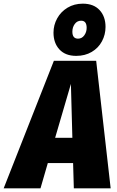

<svg xmlns="http://www.w3.org/2000/svg" viewBox="-79 -1028 641 1048"><path d="M324 0 320 -138H182L142 0H-59L215 -696H446L525 0ZM222 -276H316L308 -570ZM497 -881Q497 -839 477.5 -802.5Q458 -766 421.5 -744.5Q385 -723 337 -723Q278 -723 245.5 -758Q213 -793 213 -850Q213 -891 233 -927.5Q253 -964 289.5 -986Q326 -1008 373 -1008Q432 -1008 464.5 -973Q497 -938 497 -881ZM316 -855Q316 -817 347 -817Q368 -817 381 -835Q394 -853 394 -876Q394 -915 364 -915Q342 -915 329 -897Q316 -879 316 -855Z"/></svg>

Font: Fira Sans Condensed Black
Style: Italic
Weight: 900
Width: 3
Italic angle: -8°
Designer: Carrois Corporate & Edenspiekermann AG
Foundry: Carrois Corporate GbR & Edenspiekermann AG
Version: Version 4.203